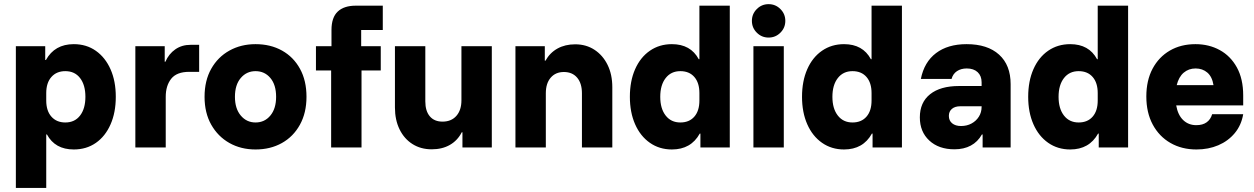

<svg xmlns="http://www.w3.org/2000/svg" viewBox="-20 -728 6190 948"><path d="M58.3 200V-500H203.3V-431.7H206.7Q250 -510 344.2 -510Q406.7 -510 453.3 -477.1Q500 -444.2 525.8 -385.8Q551.7 -327.5 551.7 -250Q551.7 -172.5 525.8 -113.8Q500 -55 453.3 -22.5Q406.7 10 344.2 10Q251.7 10 211.7 -64.2H208.3V200ZM302.5 -123.3Q349.2 -123.3 375.4 -157.5Q401.7 -191.7 401.7 -250Q401.7 -308.3 375.4 -342.5Q349.2 -376.7 302.5 -376.7Q259.2 -376.7 233.8 -347.9Q208.3 -319.2 208.3 -268.3V-231.7Q208.3 -180.8 233.8 -152.1Q259.2 -123.3 302.5 -123.3Z M648.3 0V-500H793.3V-423.3H796.7Q813.3 -461.7 845.4 -484.2Q877.5 -506.7 920.8 -506.7H963.3V-373.3H914.2Q852.5 -373.3 825.4 -339.2Q798.3 -305 798.3 -250V0Z M1241.7 10Q1169.2 10 1112.5 -22.1Q1055.8 -54.2 1022.9 -112.5Q990 -170.8 990 -250Q990 -330 1022.9 -388.3Q1055.8 -446.7 1112.9 -478.3Q1170 -510 1241.7 -510Q1315.8 -510 1372.5 -478.3Q1429.2 -446.7 1461.2 -388.3Q1493.3 -330 1493.3 -250Q1493.3 -170.8 1460.8 -112.1Q1428.3 -53.3 1371.7 -21.7Q1315 10 1241.7 10ZM1241.7 -123.3Q1286.7 -123.3 1315 -157.5Q1343.3 -191.7 1343.3 -250Q1343.3 -309.2 1315 -342.9Q1286.7 -376.7 1241.7 -376.7Q1197.5 -376.7 1168.8 -342.9Q1140 -309.2 1140 -250Q1140 -191.7 1168.8 -157.5Q1197.5 -123.3 1241.7 -123.3Z M1615 0V-380H1540V-500H1616.7V-580Q1616.7 -641.7 1647.5 -670.8Q1678.3 -700 1736.7 -700H1870V-580H1763.3V-500H1860V-380H1765V0Z M2111.7 9.2Q2057.5 9.2 2016.7 -16.7Q1975.8 -42.5 1952.9 -89.2Q1930 -135.8 1930 -197.5V-500H2080V-227.5Q2080 -180 2102.1 -153.8Q2124.2 -127.5 2165 -127.5Q2208.3 -127.5 2233.3 -155.8Q2258.3 -184.2 2258.3 -232.5V-500H2408.3V0H2263.3V-75H2260Q2239.2 -34.2 2201.2 -12.5Q2163.3 9.2 2111.7 9.2Z M2525 0V-500H2670V-428.3H2673.3Q2695 -467.5 2732.5 -488.3Q2770 -509.2 2820 -509.2Q2874.2 -509.2 2915.4 -482.1Q2956.7 -455 2980 -407.5Q3003.3 -360 3003.3 -297.5V0H2853.3V-267.5Q2853.3 -316.7 2829.6 -344.6Q2805.8 -372.5 2764.2 -372.5Q2723.3 -372.5 2699.2 -344.6Q2675 -316.7 2675 -267.5V0Z M3297.5 10Q3235.8 10 3188.8 -22.9Q3141.7 -55.8 3115.8 -114.6Q3090 -173.3 3090 -250Q3090 -327.5 3115.8 -386.2Q3141.7 -445 3188.8 -477.5Q3235.8 -510 3297.5 -510Q3390 -510 3430 -435.8H3433.3V-700H3583.3V0H3438.3V-68.3H3435Q3391.7 10 3297.5 10ZM3339.2 -123.3Q3383.3 -123.3 3408.3 -152.1Q3433.3 -180.8 3433.3 -231.7V-268.3Q3433.3 -319.2 3408.3 -347.9Q3383.3 -376.7 3339.2 -376.7Q3293.3 -376.7 3266.7 -342.5Q3240 -308.3 3240 -250Q3240 -191.7 3266.7 -157.5Q3293.3 -123.3 3339.2 -123.3Z M3700 0V-500H3850V0ZM3775 -542.5Q3740.8 -542.5 3716.7 -566.7Q3692.5 -590.8 3692.5 -625Q3692.5 -659.2 3716.7 -683.3Q3740.8 -707.5 3775 -707.5Q3809.2 -707.5 3833.3 -683.3Q3857.5 -659.2 3857.5 -625Q3857.5 -590.8 3833.3 -566.7Q3809.2 -542.5 3775 -542.5Z M4147.5 10Q4085.8 10 4038.8 -22.9Q3991.7 -55.8 3965.8 -114.6Q3940 -173.3 3940 -250Q3940 -327.5 3965.8 -386.2Q3991.7 -445 4038.8 -477.5Q4085.8 -510 4147.5 -510Q4240 -510 4280 -435.8H4283.3V-700H4433.3V0H4288.3V-68.3H4285Q4241.7 10 4147.5 10ZM4189.2 -123.3Q4233.3 -123.3 4258.3 -152.1Q4283.3 -180.8 4283.3 -231.7V-268.3Q4283.3 -319.2 4258.3 -347.9Q4233.3 -376.7 4189.2 -376.7Q4143.3 -376.7 4116.7 -342.5Q4090 -308.3 4090 -250Q4090 -191.7 4116.7 -157.5Q4143.3 -123.3 4189.2 -123.3Z M4692.5 9.2Q4615 9.2 4568.3 -34.2Q4521.7 -77.5 4521.7 -148.3Q4521.7 -222.5 4572.5 -262.9Q4623.3 -303.3 4715 -303.3H4826.7V-321.7Q4826.7 -353.3 4807.1 -371.7Q4787.5 -390 4753.3 -390Q4725 -390 4705 -376.7Q4685 -363.3 4678.3 -338.3H4526.7Q4543.3 -421.7 4601.7 -465.8Q4660 -510 4752.5 -510Q4855.8 -510 4912.9 -458.3Q4970 -406.7 4970 -312.5V0H4831.7V-64.2H4828.3Q4807.5 -27.5 4773.3 -9.2Q4739.2 9.2 4692.5 9.2ZM4725 -105.8Q4754.2 -105.8 4777.1 -118.3Q4800 -130.8 4813.3 -152.1Q4826.7 -173.3 4826.7 -200.8V-203.3H4721.7Q4695 -203.3 4680 -190.4Q4665 -177.5 4665 -155.8Q4665 -132.5 4681.2 -119.2Q4697.5 -105.8 4725 -105.8Z M5264.2 10Q5202.5 10 5155.4 -22.9Q5108.3 -55.8 5082.5 -114.6Q5056.7 -173.3 5056.7 -250Q5056.7 -327.5 5082.5 -386.2Q5108.3 -445 5155.4 -477.5Q5202.5 -510 5264.2 -510Q5356.7 -510 5396.7 -435.8H5400V-700H5550V0H5405V-68.3H5401.7Q5358.3 10 5264.2 10ZM5305.8 -123.3Q5350 -123.3 5375 -152.1Q5400 -180.8 5400 -231.7V-268.3Q5400 -319.2 5375 -347.9Q5350 -376.7 5305.8 -376.7Q5260 -376.7 5233.3 -342.5Q5206.7 -308.3 5206.7 -250Q5206.7 -191.7 5233.3 -157.5Q5260 -123.3 5305.8 -123.3Z M5887.5 10Q5815 10 5759.2 -22.1Q5703.3 -54.2 5671.7 -112.9Q5640 -171.7 5640 -251.7Q5640 -330.8 5670.8 -388.8Q5701.7 -446.7 5756.2 -478.3Q5810.8 -510 5882.5 -510Q5949.2 -510 6002.5 -480.8Q6055.8 -451.7 6087.1 -395Q6118.3 -338.3 6118.3 -256.7V-207.5H5787.5Q5795.8 -160 5822.1 -135Q5848.3 -110 5886.7 -110Q5918.3 -110 5937.9 -124.2Q5957.5 -138.3 5965 -164.2H6118.3Q6109.2 -110 6076.7 -70.8Q6044.2 -31.7 5995.4 -10.8Q5946.7 10 5887.5 10ZM5790 -307.5H5971.7Q5965 -349.2 5941.3 -369.6Q5917.5 -390 5883.3 -390Q5849.2 -390 5824.6 -369.2Q5800 -348.3 5790 -307.5Z"/></svg>

Font: Funnel Sans Light ExtraBold
Style: Regular
Weight: 800
Version: Version 1.000